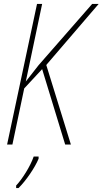

<svg xmlns="http://www.w3.org/2000/svg" viewBox="-20 -734 521 975"><path d="M16 0H43L103 -285L194 -383L311 0H340L215 -404L481 -714H448L176 -403L111 -320L194 -714H168ZM62 208V221H74C112 184 158 116 176 72V61H151C135 109 92 177 62 208Z"/></svg>

Font: Noto Sans Condensed Thin
Style: Italic
Weight: 100
Width: 3
Italic angle: -12°
Designer: Monotype Design Team
Foundry: Monotype Imaging Inc.
Version: Version 2.013